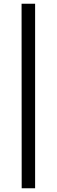

<svg xmlns="http://www.w3.org/2000/svg" viewBox="-20 -846 303 1027"><path d="M167.8 161H96L95.4 -826H167.8Z"/></svg>

Font: Public Sans Thin
Style: Regular
Weight: 100
Designer: The Public Sans project authors (U.S. Web Design System). Libre Franklin designed by Pablo Impallari and Rodrigo Fuenzal
Version: Version 1.008